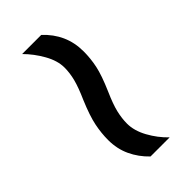

<svg xmlns="http://www.w3.org/2000/svg" viewBox="9 -603 554 554"><g transform="rotate(45 286.0 -326.5)"><path d="M269 -292Q233 -308 209.5 -314Q186 -320 164 -320Q136 -320 105 -302.5Q74 -285 50 -261V-339Q74 -365 104 -378.5Q134 -392 170 -392Q199 -392 227.5 -386Q256 -380 302 -360Q338 -344 361.5 -338.5Q385 -333 406 -333Q435 -333 466 -350Q497 -367 521 -392V-314Q497 -289 467 -275Q437 -261 401 -261Q373 -261 343.5 -267Q314 -273 269 -292Z"/></g></svg>

Font: Noto Sans Telugu
Style: Regular
Weight: 400
Designer: Jelle Bosma - Monotype Design Team
Foundry: Monotype Imaging Inc.
Version: Version 2.003